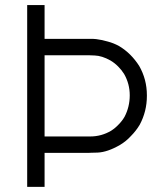

<svg xmlns="http://www.w3.org/2000/svg" viewBox="-20 -727 643 755"><path d="M155.3 -574.2Q173.8 -574.2 193.4 -574.2Q212.9 -574.2 231.4 -574.2Q246.1 -574.2 260.7 -574.2Q275.4 -574.2 289.1 -574.2Q293.9 -574.2 298.8 -574.2Q303.7 -574.2 308.6 -574.2Q317.4 -574.2 323.2 -574.2Q329.1 -574.2 332 -574.2Q338.9 -574.2 345.7 -574.2Q351.6 -574.2 358.4 -573.2Q381.8 -570.3 404.3 -563.5Q426.8 -557.6 448.2 -545.9Q472.7 -531.2 492.2 -511.7Q511.7 -492.2 527.3 -467.8Q557.6 -415 557.6 -352.5Q557.6 -350.6 557.6 -349.6Q557.6 -289.1 529.3 -236.3Q514.6 -211.9 495.1 -192.4Q476.6 -171.9 452.1 -157.2Q403.3 -128.9 364.3 -127Q325.2 -126 332 -126Q310.5 -126 288.1 -126Q265.6 -126 243.2 -126Q228.5 -126 213.9 -126Q199.2 -126 184.6 -126Q176.8 -126 169.9 -126Q162.1 -126 155.3 -126Q155.3 -112.3 155.3 -98.6Q155.3 -85.9 155.3 -72.3Q155.3 -62.5 155.3 -51.8Q155.3 -41 155.3 -31.2Q155.3 -21.5 155.3 -11.7Q155.3 -2 155.3 7.8Q153.3 7.8 151.4 7.8Q149.4 7.8 147.5 7.8Q141.6 7.8 135.7 7.8Q129.9 7.8 123 7.8Q119.1 7.8 115.2 7.8Q111.3 7.8 106.4 7.8Q101.6 7.8 96.7 7.8Q91.8 7.8 86.9 7.8Q86.9 5.9 86.9 3.9Q86.9 2 86.9 0Q86.9 -80.1 86.9 -159.2Q86.9 -238.3 86.9 -318.4Q86.9 -373 86.9 -427.7Q86.9 -482.4 86.9 -537.1Q86.9 -579.1 86.9 -622.1Q86.9 -665 86.9 -707Q88.9 -707 90.8 -707Q92.8 -707 94.7 -707Q100.6 -707 106.4 -707Q112.3 -707 118.2 -707Q123 -707 127 -707Q130.9 -707 134.8 -707Q139.6 -707 145.5 -707Q150.4 -707 155.3 -707Q155.3 -706.1 155.3 -704.1Q155.3 -702.1 155.3 -700.2Q155.3 -684.6 155.3 -669.9Q155.3 -654.3 155.3 -639.6Q155.3 -628.9 155.3 -619.1Q155.3 -608.4 155.3 -597.7Q155.3 -594.7 155.3 -590.8Q155.3 -587.9 155.3 -584Q155.3 -582 155.3 -579.1Q155.3 -577.1 155.3 -574.2ZM155.3 -509.8Q155.3 -492.2 155.3 -474.6Q155.3 -457 155.3 -439.5Q155.3 -413.1 155.3 -386.7Q155.3 -361.3 155.3 -335Q155.3 -298.8 155.3 -262.7Q155.3 -226.6 155.3 -190.4Q164.1 -190.4 172.9 -190.4Q181.6 -190.4 190.4 -190.4Q205.1 -190.4 219.7 -190.4Q234.4 -190.4 248 -190.4Q291 -190.4 335 -190.4Q378.9 -190.4 417 -212.9Q433.6 -223.6 446.3 -237.3Q460 -251 469.7 -267.6Q490.2 -306.6 490.2 -352.5Q490.2 -397.5 467.8 -436.5Q458 -452.1 444.3 -465.8Q430.7 -479.5 414.1 -489.3Q380.9 -507.8 352.5 -508.8Q324.2 -509.8 332 -509.8Q321.3 -509.8 309.6 -509.8Q298.8 -509.8 287.1 -509.8Q271.5 -509.8 256.8 -509.8Q241.2 -509.8 225.6 -509.8Q210.9 -509.8 197.3 -509.8Q183.6 -509.8 168.9 -509.8Q166 -509.8 162.1 -509.8Q158.2 -509.8 155.3 -509.8Z"/></svg>

Font: LeFont
Style: Light
Weight: 300
Designer: Leryon MEDIA
Version: Version 1.0